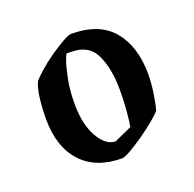

<svg xmlns="http://www.w3.org/2000/svg" viewBox="-77 -765 533 527"><g transform="rotate(-20 189.0 -501.5)"><path d="M196 -317Q120 -317 78 -362.5Q36 -408 36 -490Q36 -519 39.5 -549Q43 -579 51 -595Q58 -604 75.5 -619.5Q93 -635 114.5 -650Q136 -665 154.5 -675.5Q173 -686 180 -686Q263 -686 302.5 -638Q342 -590 342 -510Q342 -485 337.5 -454.5Q333 -424 328 -408Q321 -399 302 -383.5Q283 -368 261.5 -353Q240 -338 221.5 -327.5Q203 -317 196 -317ZM195 -367Q197 -368 209.5 -373.5Q222 -379 234 -384.5Q246 -390 246 -390Q249 -406 251.5 -434.5Q254 -463 254 -498Q254 -523 249.5 -550.5Q245 -578 233.5 -601Q222 -624 200 -633Q189 -638 172.5 -639Q156 -640 152 -640Q149 -640 142.5 -621Q136 -602 130 -571Q124 -540 124 -502Q124 -441 145.5 -404Q167 -367 195 -367Z"/></g></svg>

Font: Grenze Gotisch
Style: Regular
Weight: 400
Designer: Renata Polastri
Foundry: Omnibus-Type
Version: Version 1.001